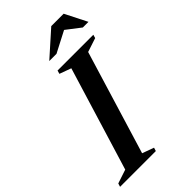

<svg xmlns="http://www.w3.org/2000/svg" viewBox="-288 -946 1025 1025"><g transform="rotate(-45 225.0 -433.0)"><path d="M236.5 -631.5 170.5 -655.5 176 -675H446L440.5 -655.5L361.5 -629.5L183 -43.5L249 -19.5L243 0H-27L-21 -19.5L57.5 -45.5ZM180.5 -742 320 -866.5H413.5L476.5 -742H434L345 -810.5H367L235 -742Z"/></g></svg>

Font: Newsreader 24pt SemiBold
Style: Italic
Weight: 600
Italic angle: -17°
Designer: Hugues Gentile
Foundry: Production Type
Version: Version 1.003